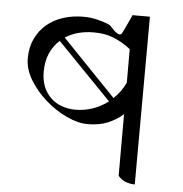

<svg xmlns="http://www.w3.org/2000/svg" viewBox="-52 -765 784 823"><g transform="rotate(5 340.0 -353.5)"><path d="M558 8Q538 8 519 1Q500 -6 486 -23V-288Q458 -263 421 -247.5Q384 -232 334 -232Q292 -232 243 -255Q194 -278 152 -315Q110 -352 82 -398Q54 -444 54 -490Q54 -538 71.5 -575Q89 -612 119 -637.5Q149 -663 189.5 -676Q230 -689 276 -689Q310 -689 340 -681Q389 -668 396 -659Q431 -619 444 -629Q448 -631 486 -715L484 -714H560ZM277 -289Q315 -289 351 -301.5Q387 -314 417 -337L184 -577Q157 -553 142 -518.5Q127 -484 127 -439Q127 -403 138.5 -375Q150 -347 170 -328Q190 -309 217.5 -299Q245 -289 277 -289ZM486 -568Q451 -595 413.5 -610.5Q376 -626 327 -626Q255 -626 204 -593L435 -353Q451 -368 464 -386Q477 -404 486 -424Z"/></g></svg>

Font: lmalayalam25
Style: Book
Weight: 400
Designer: Jelle Bosma - Monotype Design Team
Foundry: Monotype Imaging Inc.
Version: Version 2.003